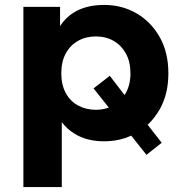

<svg xmlns="http://www.w3.org/2000/svg" viewBox="-20 -566 743 780"><path d="M403 8Q331 8 281 -24Q252 -42 231 -70V194H75V-538H224V-460Q246 -494 278 -514Q328 -546 403 -546Q476 -546 535 -511.5Q594 -477 629 -415Q664 -353 664 -268Q664 -184 629 -122Q608 -86 580 -59L637 14L575 63L513 -15Q463 8 403 8ZM369 -120Q398 -120 422 -129L360 -207L426 -258L486 -180Q489 -184 491 -188Q510 -222 510 -268Q510 -315 491.5 -348.5Q473 -382 441.5 -400Q410 -418 369 -418Q329 -418 297 -400Q265 -382 247 -348.5Q229 -315 229 -268Q229 -222 247 -188.5Q265 -155 297 -137.5Q329 -120 369 -120Z"/></svg>

Font: Montserrat Z
Style: Bold
Weight: 700
Designer: Julieta Ulanovsky
Foundry: Julieta Ulanovsky
Version: Version 8.000